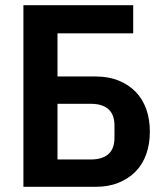

<svg xmlns="http://www.w3.org/2000/svg" viewBox="-20 -718 640 738"><path d="M70 -698H492V-590H201V-424H349Q397 -424 435.5 -408.5Q474 -393 501 -365.5Q528 -338 542 -299Q556 -260 556 -212Q556 -164 542 -125Q528 -86 501 -58.5Q474 -31 435.5 -15.5Q397 0 349 0H70ZM329 -105Q373 -105 396.5 -125.5Q420 -146 420 -189V-235Q420 -278 396.5 -298.5Q373 -319 329 -319H201V-105Z"/></svg>

Font: IBM Plex Mono SemiBold
Style: Regular
Weight: 600
Monospace: yes
Designer: Mike Abbink, Paul van der Laan, Pieter van Rosmalen
Foundry: Bold Monday
Version: Version 2.3